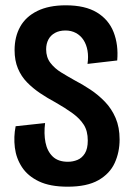

<svg xmlns="http://www.w3.org/2000/svg" viewBox="-20 -691 502 724"><path d="M235 13Q169 13 127 -7Q85 -27 63 -60.5Q41 -94 36 -134.5Q31 -175 39 -215L150 -227Q145 -187 151.5 -154Q158 -121 178.5 -101Q199 -81 236 -81Q255 -81 272 -88Q289 -95 300 -112.5Q311 -130 311 -161Q311 -197 296 -220.5Q281 -244 253.5 -264Q226 -284 189 -305Q159 -321 131.5 -339.5Q104 -358 82 -380.5Q60 -403 47.5 -433Q35 -463 35 -502Q35 -552 56 -590Q77 -628 120.5 -649.5Q164 -671 228 -671Q301 -671 345.5 -644Q390 -617 408.5 -569.5Q427 -522 422 -463L310 -450Q314 -477 310 -500Q306 -523 295 -540Q284 -557 266.5 -566.5Q249 -576 227 -576Q204 -576 187.5 -567Q171 -558 162.5 -542Q154 -526 154 -505Q154 -475 170 -454Q186 -433 210.5 -418Q235 -403 260 -389Q291 -373 321 -353Q351 -333 376 -307Q401 -281 416 -246Q431 -211 431 -165Q431 -117 412.5 -76.5Q394 -36 351 -11.5Q308 13 235 13Z"/></svg>

Font: Bricolage Grotesque 24pt Condensed SemiBold
Style: Regular
Weight: 600
Width: 3
Designer: Mathieu Triay
Foundry: Atelier Triay
Version: Version 1.001;gftools[0.9.33.dev8+g029e19f]